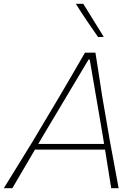

<svg xmlns="http://www.w3.org/2000/svg" viewBox="-41 -990 729 1010"><path d="M-21 0Q15 -58.5 54.5 -122.2Q94 -186 129 -243L275 -488Q312 -551 343 -604.2Q374 -657.5 406 -713H461Q469.5 -660 478 -605Q486.5 -550 496 -487L538 -243Q549.5 -182.5 561 -119.5Q572.5 -56.5 583 0H544Q536.5 -48 528 -100Q519.5 -152 511.5 -203H143Q113.5 -152.5 83.2 -101.2Q53 -50 24 0ZM185 -275Q173.5 -255 160.5 -233H506.5Q503 -255 500 -274L431 -677H425ZM475 -795Q444.5 -838.5 415.2 -881.8Q386 -925 358 -970H397Q424 -926.5 451 -883Q478 -839.5 505 -796Z"/></svg>

Font: Commissioner Loud Thin
Style: Italic
Weight: 100
Italic angle: -12°
Designer: Kostas Bartsokas
Foundry: Kostas Bartsokas
Version: Version 1.000; ttfautohint (v1.8.3)